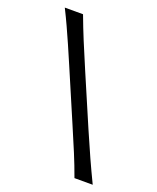

<svg xmlns="http://www.w3.org/2000/svg" viewBox="-140 -834 751 917"><g transform="rotate(20 236.0 -375.0)"><path d="M350.8 0H443.6Q415.4 -58.5 390.5 -113.4Q365.6 -168.4 334.8 -239.8L222.9 -500.7Q191.1 -575.1 167.6 -632Q144.1 -689 121.6 -749.5H28.9Q49.2 -709.1 66.7 -670.9Q84.3 -632.6 102.5 -591.1Q120.8 -549.6 142.5 -498.6L253.3 -239.8Q284.2 -168.4 306.9 -113.4Q329.7 -58.5 350.8 0Z"/></g></svg>

Font: Pinar FD VF
Style: Regular
Weight: 300
Designer: Amin Abedi
Version: Version 2.000